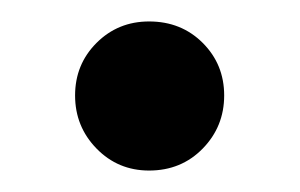

<svg xmlns="http://www.w3.org/2000/svg" viewBox="-20 -400 280 179"><path d="M119 -380Q149 -380 169 -360Q189 -340 189 -311Q189 -282 169 -261.5Q149 -241 119 -241Q90 -241 70 -261.5Q50 -282 50 -311Q50 -340 70 -360Q90 -380 119 -380Z"/></svg>

Font: Firava
Style: Regular
Weight: 400
Designer: Carrois Corporate & Edenspiekermann AG
Foundry: Greg Finn Gibson
Version: Version 5.000